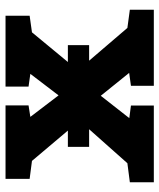

<svg xmlns="http://www.w3.org/2000/svg" viewBox="38 -606 568 684"><g transform="rotate(-90 322.0 -264.0)"><path d="M14.6 0V-85.4L82.5 -94.2L233.9 -264.6L90.8 -434.1L26.9 -442.4V-528.3H288.6V-446.3L247.6 -439.9L324.2 -339.4L400.9 -439.9L355.5 -446.3V-528.3H607.9V-442.4L548.8 -434.1L413.6 -270.5L564.5 -94.2L629.4 -85.4V0H358.4V-81.5L404.3 -87.9L322.8 -189L243.2 -87.4L288.1 -81.5V0ZM140.7 -230.5V-306.2H503.1V-230.5Z"/></g></svg>

Font: Roboto Slab
Style: Bold
Weight: 700
Designer: Google
Version: Version 2.000; ttfautohint (v1.8.1.43-b0c9)